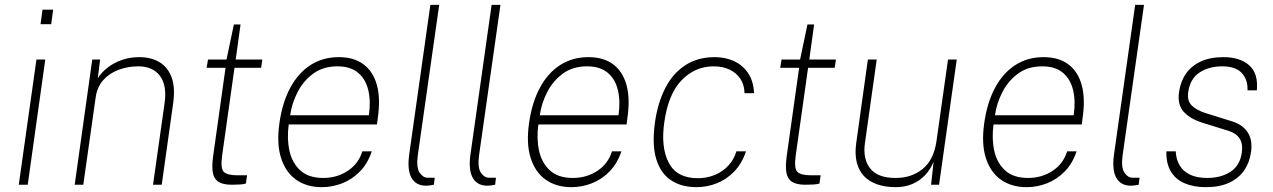

<svg xmlns="http://www.w3.org/2000/svg" viewBox="-20 -763 5256 793"><path d="M57.5 0 130.5 -517H167L94.5 0ZM147.5 -663 155.5 -723H199.5L191.5 -663Z M288.5 0 361 -517H393.5L384 -440Q399.5 -464.5 425 -484.2Q450.5 -504 483.8 -515.5Q517 -527 555.5 -527Q603.5 -527 638.2 -506.5Q673 -486 688.8 -443.5Q704.5 -401 695 -335L648 0H612L659.5 -335Q670.5 -410 640.8 -449.5Q611 -489 551 -489Q508.5 -489 470.5 -475Q432.5 -461 406.8 -432.5Q381 -404 375 -360L324 0Z M937.5 0Q901.5 0 882.8 -11.8Q864 -23.5 859.2 -49Q854.5 -74.5 860 -116L911.5 -483H833.5L839 -517H915.5L946 -662H973.5L953.5 -517H1063.5L1058.5 -483H948.5L897.5 -121Q890 -67 904.5 -53Q919 -39 960.5 -39H1000.5L995.5 -5Q987 -2 971 -1Q955 0 937.5 0Z M1309.5 10Q1246.5 10 1203 -20.8Q1159.5 -51.5 1140.8 -110.5Q1122 -169.5 1134 -254Q1146 -339.5 1179 -400.8Q1212 -462 1262.8 -494.5Q1313.5 -527 1379.5 -527Q1441.5 -527 1481.2 -497.5Q1521 -468 1536.5 -412.2Q1552 -356.5 1540.5 -277L1537 -249H1172.5Q1164.5 -190.5 1175.5 -140.2Q1186.5 -90 1220.5 -59Q1254.5 -28 1315 -28Q1372 -28 1416.5 -57.5Q1461 -87 1476.5 -138H1515.5Q1499 -88 1466.8 -55Q1434.5 -22 1393.5 -6Q1352.5 10 1309.5 10ZM1178.5 -287H1503.5Q1512 -344.5 1501.2 -390.2Q1490.5 -436 1459 -462.5Q1427.5 -489 1373.5 -489Q1314.5 -489 1273.5 -458.8Q1232.5 -428.5 1208.8 -382Q1185 -335.5 1178.5 -287Z M1740.5 4Q1717 4 1701.5 -5.5Q1686 -15 1677.8 -32Q1669.5 -49 1667.8 -71.8Q1666 -94.5 1669.5 -121L1757.5 -743H1794L1705.5 -121Q1699 -71 1713 -50Q1727 -29 1746.5 -29H1775.5L1772 0Q1762.5 2 1753.8 3Q1745 4 1740.5 4Z M1993.5 4Q1970 4 1954.5 -5.5Q1939 -15 1930.8 -32Q1922.5 -49 1920.8 -71.8Q1919 -94.5 1922.5 -121L2010.5 -743H2047L1958.5 -121Q1952 -71 1966 -50Q1980 -29 1999.5 -29H2028.5L2025 0Q2015.5 2 2006.8 3Q1998 4 1993.5 4Z M2340.5 10Q2277.5 10 2234 -20.8Q2190.5 -51.5 2171.8 -110.5Q2153 -169.5 2165 -254Q2177 -339.5 2210 -400.8Q2243 -462 2293.8 -494.5Q2344.5 -527 2410.5 -527Q2472.5 -527 2512.2 -497.5Q2552 -468 2567.5 -412.2Q2583 -356.5 2571.5 -277L2568 -249H2203.5Q2195.5 -190.5 2206.5 -140.2Q2217.5 -90 2251.5 -59Q2285.5 -28 2346 -28Q2403 -28 2447.5 -57.5Q2492 -87 2507.5 -138H2546.5Q2530 -88 2497.8 -55Q2465.5 -22 2424.5 -6Q2383.5 10 2340.5 10ZM2209.5 -287H2534.5Q2543 -344.5 2532.2 -390.2Q2521.5 -436 2490 -462.5Q2458.5 -489 2404.5 -489Q2345.5 -489 2304.5 -458.8Q2263.5 -428.5 2239.8 -382Q2216 -335.5 2209.5 -287Z M2856.5 10Q2794 10 2751 -18.8Q2708 -47.5 2690.2 -106.8Q2672.5 -166 2685 -257Q2696.5 -338 2727.5 -398.8Q2758.5 -459.5 2809.8 -493.2Q2861 -527 2932 -527Q2975.5 -527 3011.2 -510.8Q3047 -494.5 3069.5 -461.5Q3092 -428.5 3094.5 -378H3055Q3054.5 -412 3038.2 -437Q3022 -462 2993.5 -475.5Q2965 -489 2927 -489Q2851.5 -489 2795.8 -432.2Q2740 -375.5 2723.5 -257Q2709 -154 2742.2 -90.5Q2775.5 -27 2862 -27Q2900 -27 2932.5 -40.5Q2965 -54 2988.2 -79Q3011.5 -104 3021.5 -138H3061Q3044.5 -88 3012.8 -55Q2981 -22 2940.5 -6Q2900 10 2856.5 10Z M3306.5 0Q3270.5 0 3251.8 -11.8Q3233 -23.5 3228.2 -49Q3223.5 -74.5 3229 -116L3280.5 -483H3202.5L3208 -517H3284.5L3315 -662H3342.5L3322.5 -517H3432.5L3427.5 -483H3317.5L3266.5 -121Q3259 -67 3273.5 -53Q3288 -39 3329.5 -39H3369.5L3364.5 -5Q3356 -2 3340 -1Q3324 0 3306.5 0Z M3676 10Q3634.5 9.5 3602 -2Q3569.5 -13.5 3548.2 -36Q3527 -58.5 3518.5 -92.8Q3510 -127 3516.5 -173L3564.5 -517H3601L3552.5 -173Q3543 -108 3573.5 -68Q3604 -28 3679 -28Q3745.5 -28 3791.2 -65.5Q3837 -103 3848 -181L3895.5 -517H3931.5L3858.5 0H3825.5L3836 -95Q3823 -63 3800.5 -39.2Q3778 -15.5 3746.8 -2.5Q3715.5 10.5 3676 10Z M4220.5 10Q4157.5 10 4114 -20.8Q4070.5 -51.5 4051.8 -110.5Q4033 -169.5 4045 -254Q4057 -339.5 4090 -400.8Q4123 -462 4173.8 -494.5Q4224.5 -527 4290.5 -527Q4352.5 -527 4392.2 -497.5Q4432 -468 4447.5 -412.2Q4463 -356.5 4451.5 -277L4448 -249H4083.5Q4075.5 -190.5 4086.5 -140.2Q4097.5 -90 4131.5 -59Q4165.5 -28 4226 -28Q4283 -28 4327.5 -57.5Q4372 -87 4387.5 -138H4426.5Q4410 -88 4377.8 -55Q4345.5 -22 4304.5 -6Q4263.5 10 4220.5 10ZM4089.5 -287H4414.5Q4423 -344.5 4412.2 -390.2Q4401.5 -436 4370 -462.5Q4338.5 -489 4284.5 -489Q4225.5 -489 4184.5 -458.8Q4143.5 -428.5 4119.8 -382Q4096 -335.5 4089.5 -287Z M4651.5 4Q4628 4 4612.5 -5.5Q4597 -15 4588.8 -32Q4580.5 -49 4578.8 -71.8Q4577 -94.5 4580.5 -121L4668.5 -743H4705L4616.5 -121Q4610 -71 4624 -50Q4638 -29 4657.5 -29H4686.5L4683 0Q4673.5 2 4664.8 3Q4656 4 4651.5 4Z M4960 10Q4910 10 4872.8 -6Q4835.5 -22 4815.8 -55Q4796 -88 4797.5 -138H4836Q4837.5 -105 4852 -80.2Q4866.5 -55.5 4894.8 -41.8Q4923 -28 4965.5 -28Q5023.5 -28 5062.5 -53.8Q5101.5 -79.5 5109 -133Q5114 -169 5100 -190.8Q5086 -212.5 5054.5 -222.5L4945 -256.5Q4895 -272.5 4868.8 -301.5Q4842.5 -330.5 4849.5 -382Q4855.5 -425.5 4877.8 -458Q4900 -490.5 4939 -508.8Q4978 -527 5033.5 -527Q5101 -527 5139.2 -493.5Q5177.5 -460 5171 -390H5132.5Q5134 -434.5 5108.5 -461.8Q5083 -489 5028.5 -489Q4972 -489 4933.5 -463Q4895 -437 4887.5 -382Q4882.5 -347 4902.2 -327.2Q4922 -307.5 4960.5 -295.5L5069.5 -261.5Q5094.5 -253.5 5111 -240.5Q5127.5 -227.5 5136.5 -211Q5145.5 -194.5 5147.8 -175Q5150 -155.5 5147 -135Q5141 -91.5 5118.5 -59Q5096 -26.5 5056.5 -8.2Q5017 10 4960 10Z"/></svg>

Font: Public Sans Thin
Style: Italic
Weight: 100
Italic angle: -8°
Designer: The Public Sans project authors (U.S. Web Design System). Libre Franklin designed by Pablo Impallari and Rodrigo Fuenzal
Version: Version 2.000